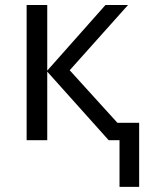

<svg xmlns="http://www.w3.org/2000/svg" viewBox="-20 -555 584 760"><path d="M453.1 184.6V0H410.2L167 -271.5V0H85.4V-535.2H167V-275.4L397.5 -535.2H486.8L255.9 -276.9L444.8 -68.8H530.8V184.6Z"/></svg>

Font: Wonky
Style: Regular
Weight: 400
Designer: Monotype Design Team
Foundry: Monotype Imaging Inc.
Version: Version 3.000